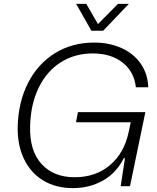

<svg xmlns="http://www.w3.org/2000/svg" viewBox="-20 -958 809 988"><path d="M71 -308Q75 -436 125.5 -533.5Q176 -631 264 -685Q352 -739 465 -739Q541 -739 603.5 -711.5Q666 -684 703 -632Q740 -580 743 -509H679Q671 -588 611.5 -635.5Q552 -683 457 -683Q364 -683 292 -637Q220 -591 179 -506.5Q138 -422 135 -310Q131 -184 193 -115Q255 -46 364 -46Q472 -46 545 -107.5Q618 -169 641 -274L653 -329H371L381 -381H728L649 0H601L623 -144H617Q579 -68 510 -29Q441 10 355 10Q267 10 202 -29.5Q137 -69 103 -141Q69 -213 71 -308ZM372 -938H424L484 -834L587 -938H643L511 -800H450Z"/></svg>

Font: Mona Sans Light
Style: Italic
Weight: 300
Italic angle: -11.7°
Designer: Deni Anggara
Foundry: GitHub
Version: Version 2.000